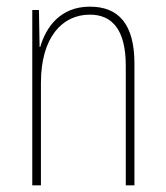

<svg xmlns="http://www.w3.org/2000/svg" viewBox="-20 -557 498 577"><path d="M250 -537C161 -537 118 -475 101 -416H99L97 -527H77V0H103V-308C103 -445 167 -513 250 -513C317 -513 358 -468 358 -359V0H384V-366C384 -485 336 -537 250 -537Z"/></svg>

Font: Noto Sans Lao Condensed Thin
Style: Regular
Weight: 100
Width: 3
Designer: Monotype Design Team
Foundry: Monotype Imaging Inc.
Version: Version 2.003